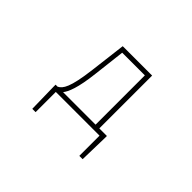

<svg xmlns="http://www.w3.org/2000/svg" viewBox="-135 -804 1270 1270"><g transform="rotate(45 500.0 -169.0)"><path d="M293 0H702V189H733L738 -13V-33H667V-527H392L361 -274C338 -88 310 -50 277 -33H258V-13L262 189H293ZM328 -33C350 -61 377 -121 394 -272L420 -494H632V-33Z"/></g></svg>

Font: Harano Aji Gothic ExtraLight
Style: Regular
Weight: 250
Foundry: Masamichi Hosoda
Version: HaranoAjiGothic-ExtraLight version 20230610;ttx 4.39.4